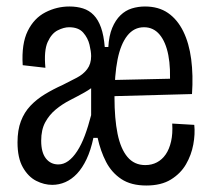

<svg xmlns="http://www.w3.org/2000/svg" viewBox="-20 -560 654 592"><path d="M141 10Q116 10 91.5 -2.5Q67 -15 50.5 -44Q34 -73 34 -121Q34 -159 44.5 -186.5Q55 -214 74 -234Q93 -254 118.5 -269.5Q144 -285 173 -298Q197 -310 217 -320.5Q237 -331 249 -347Q261 -363 261 -387Q261 -401 256 -422Q251 -443 236.5 -459.5Q222 -476 193 -476Q177 -476 158 -466.5Q139 -457 127 -430.5Q115 -404 120 -351L50 -359Q46 -425 65.5 -464.5Q85 -504 120 -522Q155 -540 194 -540Q217 -540 236 -534Q255 -528 269 -513.5Q283 -499 291.5 -475Q300 -451 303 -415H314Q316 -450 326 -474Q336 -498 351.5 -513Q367 -528 386.5 -534Q406 -540 427 -540Q469 -540 498 -520Q527 -500 545 -463.5Q563 -427 569.5 -377.5Q576 -328 572 -270L312 -263V-313L537 -318L503 -291Q507 -349 499 -390Q491 -431 472 -453.5Q453 -476 424 -476Q393 -476 372.5 -450Q352 -424 342.5 -376.5Q333 -329 333 -260Q333 -194 342.5 -147.5Q352 -101 373 -76Q394 -51 428 -51Q448 -51 464 -59.5Q480 -68 491 -84Q502 -100 507.5 -124Q513 -148 511 -179L579 -175Q582 -147 576 -114.5Q570 -82 553.5 -53.5Q537 -25 507 -6.5Q477 12 431 12Q384 12 354 -8Q324 -28 307 -61Q290 -94 281 -135H268Q260 -97 247 -69.5Q234 -42 217.5 -24.5Q201 -7 181.5 1.5Q162 10 141 10ZM160 -53Q176 -53 190.5 -63.5Q205 -74 218 -94Q231 -114 241.5 -142Q252 -170 261 -205V-322L278 -302Q262 -287 240.5 -275Q219 -263 195.5 -251Q172 -239 152 -222.5Q132 -206 119.5 -183Q107 -160 107 -126Q107 -90 121.5 -71.5Q136 -53 160 -53Z"/></svg>

Font: Bricolage Grotesque 24pt Condensed Light
Style: Regular
Weight: 300
Width: 3
Designer: Mathieu Triay
Foundry: Atelier Triay
Version: Version 1.001;gftools[0.9.33.dev8+g029e19f]